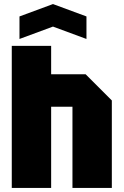

<svg xmlns="http://www.w3.org/2000/svg" viewBox="-20 -926 609 946"><path d="M38 0V-700H232V-560H402L531 -431V0H337V-400H232V0ZM76 -734V-845L241 -906L406 -845V-734L241 -795Z"/></svg>

Font: Tektur SemiCondensed ExtraBold
Style: Regular
Weight: 800
Width: 4
Designer: Adam Jagosz
Foundry: Adam Jagosz
Version: Version 1.005;gftools[0.9.30]